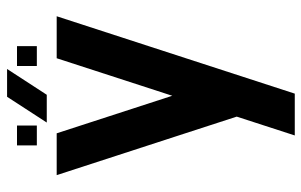

<svg xmlns="http://www.w3.org/2000/svg" viewBox="-182 -708 890 567"><g transform="rotate(-90 263.5 -425.0)"><path d="M263.7 -361.8 374.5 -703.1H498.5L270 0H146.5L202.1 -171.4L143.6 -351.6L29.3 -703.1H152.8ZM342.8 -849.6 266.6 -732.4H184.6L260.7 -849.6ZM175.8 -761.7H117.2V-820.3H175.8ZM410.2 -761.7H351.6V-820.3H410.2Z"/></g></svg>

Font: Gerhaus
Style: Regular
Weight: 400
Designer: GGBotNet
Foundry: GGBotNet
Version: 1.01